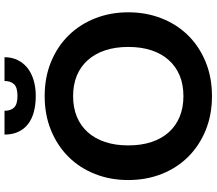

<svg xmlns="http://www.w3.org/2000/svg" viewBox="-74 -878 960 851"><g transform="rotate(-90 405.5 -452.0)"><path d="M777 -363Q777 -283.5 750.2 -215.5Q723.5 -147.5 674.8 -98Q626 -48.5 557.5 -20.2Q489 8 405.5 8Q322 8 253.5 -20.2Q185 -48.5 136 -98Q87 -147.5 60.2 -215.5Q33.5 -283.5 33.5 -363Q33.5 -442.5 60.2 -510.2Q87 -578 136 -627.5Q185 -677 253.5 -705.2Q322 -733.5 405.5 -733.5Q489 -733.5 557.5 -705.2Q626 -677 674.8 -627.2Q723.5 -577.5 750.2 -509.8Q777 -442 777 -363ZM623.5 -363Q623.5 -420 608.5 -465.2Q593.5 -510.5 565.2 -542.2Q537 -574 496.8 -590.8Q456.5 -607.5 405.5 -607.5Q354.5 -607.5 314 -590.8Q273.5 -574 245.2 -542.2Q217 -510.5 202 -465.2Q187 -420 187 -363Q187 -305.5 202 -260.2Q217 -215 245.2 -183.5Q273.5 -152 314 -135.2Q354.5 -118.5 405.5 -118.5Q456.5 -118.5 496.8 -135.2Q537 -152 565.2 -183.5Q593.5 -215 608.5 -260.2Q623.5 -305.5 623.5 -363ZM406.5 -773Q368 -773 336.5 -781.2Q305 -789.5 282.5 -806.5Q260 -823.5 247.5 -849.8Q235 -876 235 -911.5H340.5Q340.5 -884 355 -869Q369.5 -854 406.5 -854Q443.5 -854 458 -869Q472.5 -884 472.5 -911.5H578Q578 -879.5 565.5 -853.8Q553 -828 530.5 -810Q508 -792 476.2 -782.5Q444.5 -773 406.5 -773Z"/></g></svg>

Font: Lato 2
Style: Regular
Weight: 800
Designer: Lukasz Dziedzic with Adam Twardoch and Botio Nikoltchev
Foundry: tyPoland Lukasz Dziedzic
Version: Version 2.015; 2015-08-06; http://www.latofonts.com/